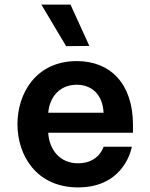

<svg xmlns="http://www.w3.org/2000/svg" viewBox="-20 -806 655 836"><path d="M369 -606 287 -786H160L268 -605ZM320 10C526 10 554 -167 554 -167H431C431 -167 411 -95 320 -95C240 -95 194 -155 190 -228H559V-262C559 -443 459 -540 315 -540C136 -540 56 -399 56 -265C56 -129 139 10 320 10ZM190 -315C197 -391 246 -437 314 -437C376 -437 427 -398 431 -315Z"/></svg>

Font: Be Vietnam Pro SemiBold
Style: Regular
Weight: 600
Designer: Lam Bao, Tony Le, Vietanh Nguyen
Foundry: Yellow Type Foundry
Version: Version 1.002